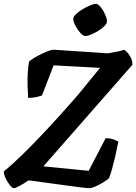

<svg xmlns="http://www.w3.org/2000/svg" viewBox="-30 -976 707 996"><path d="M42 0Q34 0 22 -14.5Q10 -29 0 -49.5Q-10 -70 -10 -87Q30 -119 87.5 -175Q145 -231 213 -304Q281 -377 352 -458Q387 -498 423 -543Q459 -588 489 -624L248 -637L188 -481Q179 -477 158.5 -472.5Q138 -468 116 -468Q114 -495 113 -529.5Q112 -564 114 -598Q116 -632 121 -657Q131 -666 148.5 -676.5Q166 -687 186 -696.5Q206 -706 222.5 -712Q239 -718 246 -718Q253 -718 281 -716Q309 -714 347 -711.5Q385 -709 423.5 -706.5Q462 -704 491 -702Q520 -700 528 -699Q539 -701 555.5 -704Q572 -707 589 -710.5Q606 -714 614 -718Q628 -710 642.5 -688Q657 -666 657 -640L195 -113L430 -90L518 -259Q541 -259 558.5 -253Q576 -247 584 -241Q576 -200 567.5 -163.5Q559 -127 551 -98.5Q543 -70 535 -51Q521 -39 501.5 -27.5Q482 -16 463.5 -8Q445 0 434 0Q422 0 389 -4Q356 -8 313.5 -14Q271 -20 229 -25.5Q187 -31 156.5 -35.5Q126 -40 117 -40Q93 -23 71.5 -11.5Q50 0 42 0ZM413 -789Q401 -789 386.5 -805.5Q372 -822 361 -843Q350 -864 350 -878Q350 -889 364 -902.5Q378 -916 398 -928Q418 -940 437.5 -948Q457 -956 467 -956Q479 -956 492.5 -939Q506 -922 515.5 -900.5Q525 -879 525 -865Q525 -854 511.5 -840.5Q498 -827 479 -815.5Q460 -804 441.5 -796.5Q423 -789 413 -789Z"/></svg>

Font: Texturina 12pt
Style: Bold Italic
Weight: 700
Italic angle: -11°
Designer: Guillermo Torres Carreño
Foundry: Omnibus-Type
Version: Version 1.002